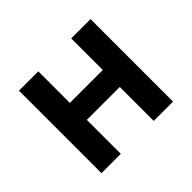

<svg xmlns="http://www.w3.org/2000/svg" viewBox="-118 -650 808 808"><g transform="rotate(-45 286.0 -245.5)"><path d="M73 0V-491H188V-303H384V-491H499V0H384V-202H188V0Z"/></g></svg>

Font: Giro Semibold
Style: Regular
Weight: 600
Designer: Paul D. Hunt
Foundry: Adobe Systems Incorporated
Version: Version 1.000;PS 1.0;hotconv 1.0.88;makeotf.lib2.5.647800